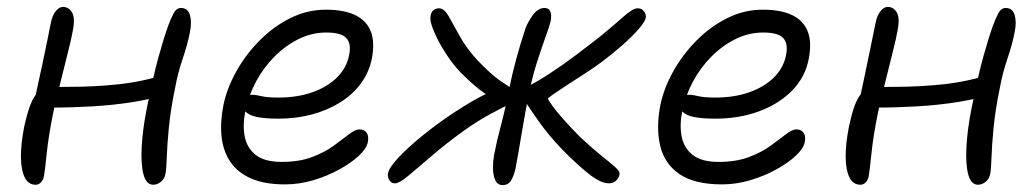

<svg xmlns="http://www.w3.org/2000/svg" viewBox="-20 -523 2993 555"><path d="M83 11Q62 11 51.5 -10Q41 -31 40.5 -68.5Q40 -106 50 -157Q61 -207 73 -232Q85 -257 104 -266Q114 -271 136 -271.5Q158 -272 182 -272Q255 -272 324 -279.5Q393 -287 462 -309L478 -257Q427 -238 367.5 -228.5Q308 -219 246.5 -215.5Q185 -212 127 -212L76 -215Q89 -274 103 -340Q117 -406 127 -457Q131 -478 141 -490.5Q151 -503 162 -503Q179 -503 188.5 -486.5Q198 -470 190 -432Q186 -410 178 -378.5Q170 -347 161.5 -312Q153 -277 145 -245.5Q137 -214 133 -193Q120 -128 115 -79Q110 -30 107 -13Q105 -3 98.5 4Q92 11 83 11ZM423 11Q403 11 395 -18Q387 -47 389.5 -97Q392 -147 404 -208Q423 -304 438.5 -359.5Q454 -415 466 -448Q473 -468 481.5 -484Q490 -500 503 -500Q523 -500 529 -479.5Q535 -459 529 -430Q522 -394 508 -353Q494 -312 486 -268Q473 -205 468 -153Q463 -101 462 -66.5Q461 -32 458 -19Q455 -5 444.5 3Q434 11 423 11Z M804 10Q745 10 706 -7Q667 -24 646 -55Q625 -86 620.5 -128Q616 -170 626 -220Q636 -268 663 -316.5Q690 -365 730 -405.5Q770 -446 819 -470.5Q868 -495 922 -495Q974 -495 1006.5 -479.5Q1039 -464 1051.5 -433Q1064 -402 1055 -354Q1047 -314 1023 -281.5Q999 -249 962.5 -226.5Q926 -204 881 -192Q836 -180 785 -180Q718 -180 697 -194.5Q676 -209 679 -227Q681 -238 688 -243.5Q695 -249 709 -249Q720 -249 736 -245Q752 -241 785 -241Q840 -241 883.5 -256.5Q927 -272 954.5 -299.5Q982 -327 989 -363Q996 -396 981.5 -412.5Q967 -429 923 -429Q882 -429 844 -410.5Q806 -392 774 -360Q742 -328 720 -287Q698 -246 689 -201Q681 -161 687.5 -128Q694 -95 719.5 -75Q745 -55 794 -55Q845 -55 882 -69Q919 -83 945 -102Q971 -121 989 -135Q1007 -149 1019 -149Q1033 -149 1040 -139Q1047 -129 1043 -111Q1039 -93 1017 -72.5Q995 -52 960.5 -33Q926 -14 885.5 -2Q845 10 804 10Z M1740 7Q1716 7 1680.5 -21.5Q1645 -50 1604 -92Q1566 -132 1538.5 -170.5Q1511 -209 1491 -241Q1490 -244 1488.5 -248.5Q1487 -253 1488 -258Q1488 -260 1489.5 -263Q1491 -266 1493 -267Q1527 -283 1567.5 -309.5Q1608 -336 1646.5 -365Q1685 -394 1713 -416Q1751 -447 1780 -473Q1809 -499 1823 -499Q1831 -499 1836 -495.5Q1841 -492 1844 -486.5Q1847 -481 1847 -475Q1847 -463 1827.5 -440.5Q1808 -418 1778.5 -392Q1749 -366 1718 -343Q1698 -328 1671.5 -311Q1645 -294 1620.5 -278Q1596 -262 1580 -251Q1564 -240 1564 -238Q1564 -235 1576.5 -217.5Q1589 -200 1610.5 -176Q1632 -152 1658 -126Q1690 -96 1715.5 -75.5Q1741 -55 1756 -42Q1771 -29 1771 -22Q1771 -12 1762.5 -2.5Q1754 7 1740 7ZM1122 7Q1115 7 1110.5 3.5Q1106 0 1103.5 -6Q1101 -12 1101 -17Q1101 -34 1129.5 -65Q1158 -96 1202.5 -132Q1247 -168 1296 -200Q1325 -219 1347 -231.5Q1369 -244 1384 -251Q1399 -258 1407 -262L1420 -230Q1411 -233 1382 -252.5Q1353 -272 1311 -314Q1289 -337 1269 -368Q1249 -399 1236.5 -427.5Q1224 -456 1224 -470Q1224 -478 1226.5 -484.5Q1229 -491 1235 -495Q1241 -499 1249 -499Q1264 -499 1277 -476Q1290 -453 1309 -418.5Q1328 -384 1360 -349Q1398 -309 1426 -289.5Q1454 -270 1473 -260L1463 -227Q1430 -211 1395 -192Q1360 -173 1322 -146Q1268 -107 1227.5 -72Q1187 -37 1160.5 -15Q1134 7 1122 7ZM1433 12Q1418 12 1411.5 -2.5Q1405 -17 1405 -37Q1405 -57 1408 -74Q1416 -116 1428 -160.5Q1440 -205 1452 -267Q1460 -307 1472 -351.5Q1484 -396 1499 -441Q1505 -458 1520 -479Q1535 -500 1554 -500Q1566 -500 1570.5 -490.5Q1575 -481 1572 -463Q1569 -449 1558 -419Q1547 -389 1532.5 -344Q1518 -299 1506 -239Q1504 -228 1499 -200.5Q1494 -173 1488.5 -140.5Q1483 -108 1478 -79Q1473 -50 1470 -35Q1466 -17 1458 -2.5Q1450 12 1433 12Z M2067 10Q1988 10 1944.5 -19.5Q1901 -49 1888.5 -101Q1876 -153 1889 -220Q1899 -268 1926 -316.5Q1953 -365 1993 -405.5Q2033 -446 2082 -470.5Q2131 -495 2185 -495Q2237 -495 2269.5 -479.5Q2302 -464 2314.5 -433Q2327 -402 2318 -354Q2308 -300 2269.5 -261Q2231 -222 2173.5 -201Q2116 -180 2048 -180Q1981 -180 1960 -194.5Q1939 -209 1942 -227Q1944 -238 1951 -243.5Q1958 -249 1972 -249Q1983 -249 1999 -245Q2015 -241 2048 -241Q2103 -241 2146.5 -256.5Q2190 -272 2217.5 -299.5Q2245 -327 2252 -363Q2259 -396 2244.5 -412.5Q2230 -429 2186 -429Q2145 -429 2107 -410.5Q2069 -392 2037 -360Q2005 -328 1983 -287Q1961 -246 1952 -201Q1944 -161 1950.5 -128Q1957 -95 1982.5 -75Q2008 -55 2057 -55Q2108 -55 2145 -69Q2182 -83 2208 -102Q2234 -121 2252 -135Q2270 -149 2282 -149Q2296 -149 2303 -139Q2310 -129 2306 -111Q2302 -93 2280 -72.5Q2258 -52 2223.5 -33Q2189 -14 2148.5 -2Q2108 10 2067 10Z M2467 11Q2446 11 2435.5 -10Q2425 -31 2424.5 -68.5Q2424 -106 2434 -157Q2441 -190 2448.5 -212Q2456 -234 2465.5 -247Q2475 -260 2488 -266Q2498 -271 2520 -271.5Q2542 -272 2566 -272Q2639 -272 2708 -279.5Q2777 -287 2846 -309L2862 -257Q2811 -238 2751.5 -228.5Q2692 -219 2630.5 -215.5Q2569 -212 2511 -212L2460 -215Q2469 -254 2478 -297Q2487 -340 2495.5 -381.5Q2504 -423 2511 -457Q2515 -478 2525 -490.5Q2535 -503 2546 -503Q2563 -503 2572.5 -486.5Q2582 -470 2574 -432Q2570 -410 2562 -378.5Q2554 -347 2545.5 -312Q2537 -277 2529 -245.5Q2521 -214 2517 -193Q2504 -128 2499 -79Q2494 -30 2491 -13Q2489 -3 2482.5 4Q2476 11 2467 11ZM2807 11Q2787 11 2779 -18Q2771 -47 2773.5 -97Q2776 -147 2788 -208Q2807 -304 2822.5 -359.5Q2838 -415 2850 -448Q2857 -468 2865.5 -484Q2874 -500 2887 -500Q2907 -500 2913 -479.5Q2919 -459 2913 -430Q2906 -394 2892 -353Q2878 -312 2870 -268Q2857 -205 2852 -153Q2847 -101 2846 -66.5Q2845 -32 2842 -19Q2839 -5 2828.5 3Q2818 11 2807 11Z"/></svg>

Font: Shantell Sans Light
Style: Italic
Weight: 300
Italic angle: -11°
Designer: Stephen Nixon, Anya Danilova, Shantell Martin
Foundry: Arrow Type
Version: Version 1.008;[ac192a2d6]